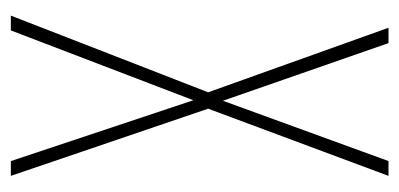

<svg xmlns="http://www.w3.org/2000/svg" viewBox="-216 -538 754 363"><g transform="rotate(90 161.5 -357.0)"><path d="M285 0 170 -345 38 0H10L155 -373L33 -714H62L171 -401L285 -714H313L186 -373L313 0Z"/></g></svg>

Font: Noto Sans Display Thin Cond
Style: Regular
Weight: 250
Width: 3
Designer: Monotype Design team
Foundry: Monotype Imaging Inc.
Version: Version 1.000